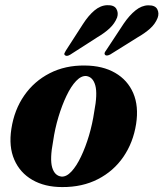

<svg xmlns="http://www.w3.org/2000/svg" viewBox="-20 -728 646 759"><path d="M315.5 -469Q386 -468.5 435.2 -440Q484.5 -411.5 506.8 -359.8Q529 -308 518 -237.5Q506.5 -164.5 467.8 -108Q429 -51.5 367.2 -19.8Q305.5 12 225.5 11.5Q157 11.5 108 -16.8Q59 -45 36.5 -96.8Q14 -148.5 25 -219Q36.5 -294 75.8 -350.5Q115 -407 176.5 -438.5Q238 -470 315.5 -469ZM223 -30Q242.5 -28.5 262.5 -50Q282.5 -71.5 300.2 -108.8Q318 -146 331.8 -192.2Q345.5 -238.5 352.5 -286.5Q366 -356.5 356.8 -390.2Q347.5 -424 321 -427.5Q301 -429 280.8 -407.8Q260.5 -386.5 242.8 -349.2Q225 -312 211 -265.5Q197 -219 190 -170Q176.5 -99.5 186.2 -66.2Q196 -33 223 -30ZM308 -633Q329.5 -666.5 353.2 -686.5Q377 -706.5 403.5 -707.5Q431 -708.5 440 -693Q449 -677.5 443 -659Q433.5 -635 413.5 -616.2Q393.5 -597.5 364.5 -580.5L257 -511.5Q243 -503.5 236.5 -510Q233 -513 234.8 -517.5Q236.5 -522 240 -527.5ZM469 -634.5Q491.5 -667.5 515.8 -687Q540 -706.5 566 -707Q593.5 -707.5 601.8 -691.5Q610 -675.5 603 -657Q593.5 -633 573 -614.8Q552.5 -596.5 523.5 -580L415.5 -512.5Q400.5 -505 395 -511.5Q392 -515 393.8 -519.5Q395.5 -524 399.5 -529Z"/></svg>

Font: Fraunces 72pt S000
Style: Bold Italic
Weight: 700
Italic angle: -16°
Version: Version 1.000; ttfautohint (v1.8.3)